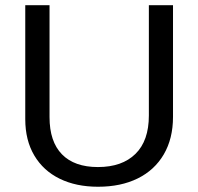

<svg xmlns="http://www.w3.org/2000/svg" viewBox="-20 -708 762 738"><path d="M356.9 9.8Q272.5 9.8 209.5 -21Q146.5 -51.8 111.8 -110.4Q77.1 -168.9 77.1 -250V-688H170.4V-257.8Q170.4 -163.6 218.3 -114.7Q266.1 -65.9 356.4 -65.9Q449.2 -65.9 500.7 -116.5Q552.2 -167 552.2 -264.2V-688H645V-258.8Q645 -175.3 609.6 -114.7Q574.2 -54.2 509.5 -22.2Q444.8 9.8 356.9 9.8Z"/></svg>

Font: Arial
Style: Regular
Weight: 400
Designer: Steve Matteson
Foundry: Ascender Corporation
Version: Version 2.00.3